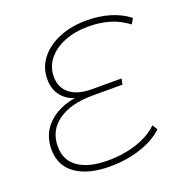

<svg xmlns="http://www.w3.org/2000/svg" viewBox="-127 -817 893 935"><g transform="rotate(-20 319.0 -350.0)"><path d="M288 4Q176 4 111 -41Q46 -86 46 -172Q46 -250 98 -301.5Q150 -353 239 -368Q194 -382 169 -416Q144 -450 144 -499Q144 -560 180 -606Q216 -652 278.5 -678Q341 -704 422 -704Q485 -704 540.5 -687.5Q596 -671 638 -638L622 -610Q579 -643 528.5 -658Q478 -673 420 -673Q349 -673 294.5 -651Q240 -629 209 -590Q178 -551 178 -500Q178 -443 218.5 -411.5Q259 -380 331 -380H485L479 -350H323Q211 -350 145.5 -303.5Q80 -257 80 -175Q80 -102 134.5 -64.5Q189 -27 288 -27Q369 -27 438 -50Q507 -73 548 -114L565 -88Q521 -45 446.5 -20.5Q372 4 288 4Z"/></g></svg>

Font: Montserrat ExtraLight
Style: Italic
Weight: 200
Italic angle: -11.3°
Designer: Julieta Ulanovsky
Foundry: Julieta Ulanovsky
Version: Version 9.000; ttfautohint (v1.8.4.7-5d5b)